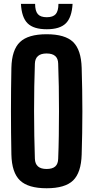

<svg xmlns="http://www.w3.org/2000/svg" viewBox="-20 -991 495 1020"><path d="M227.6 9.1Q129.7 9.1 86.2 -32.5Q42.6 -74.1 40.5 -170.5Q39.4 -226.3 38.8 -284Q38.2 -341.7 38.2 -400.3Q38.2 -458.9 38.8 -516.6Q39.4 -574.3 40.5 -630.2Q42.6 -726.3 86.2 -767.7Q129.7 -809.1 227.6 -809.1Q325.8 -809.1 368.5 -767.7Q411.2 -726.3 413.9 -630.2Q415.7 -573.6 416.6 -515.8Q417.6 -458 417.6 -399.7Q417.6 -341.4 416.6 -283.8Q415.7 -226.3 413.9 -170.5Q411.2 -74.1 368.5 -32.5Q325.8 9.1 227.6 9.1ZM227.6 -93.3Q258.6 -93.3 273.6 -106.8Q288.6 -120.4 289.1 -147.9Q291.5 -205.7 292.4 -270.1Q293.4 -334.4 293.4 -401Q293.4 -467.6 292.4 -531.6Q291.4 -595.7 289.1 -652.7Q288.6 -680 273.3 -693.4Q257.9 -706.9 227.6 -706.9Q197.4 -706.9 181.9 -693.4Q166.3 -680 165.3 -652.7Q163.3 -595.7 162.1 -531.6Q160.9 -467.6 161 -401Q161.1 -334.4 162.2 -270.1Q163.4 -205.7 165.3 -147.9Q166.3 -120.4 181.9 -106.8Q197.4 -93.3 227.6 -93.3ZM228.5 -835.6Q158.7 -835.6 126.8 -866.9Q95 -898.1 91.2 -970.6H166.5Q166.6 -932.5 181 -916Q195.3 -899.5 228.5 -899.5Q261.6 -899.5 276 -916Q290.3 -932.5 290.5 -970.6H365.6Q361.4 -898.1 329.6 -866.9Q297.9 -835.6 228.5 -835.6Z"/></svg>

Font: Big Shoulders Display SC Thin
Style: Regular
Weight: 100
Designer: Patric King
Foundry: XO Type Co
Version: Version 2.002